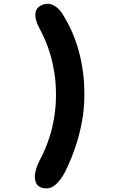

<svg xmlns="http://www.w3.org/2000/svg" viewBox="-20 -792 659 1041"><path d="M198.5 222.5Q183.5 216 176.2 201Q169 186 169 166.5Q169 146 176.2 122.8Q183.5 99.5 194.5 78.5Q209 52 224.5 16Q240 -20 253.5 -65.2Q267 -110.5 275.2 -164.2Q283.5 -218 283.5 -280Q283.5 -342 275 -396Q266.5 -450 253.2 -495Q240 -540 224.2 -576Q208.5 -612 194 -638.5Q171.5 -679.5 171.5 -710.5Q171.5 -747.5 202.5 -762.5Q220.5 -771.5 237 -771.5Q260 -771.5 281.2 -756.8Q302.5 -742 319 -716Q338 -687 358.5 -645.2Q379 -603.5 397 -549Q415 -494.5 426.2 -427.2Q437.5 -360 437.5 -280Q437.5 -200 423.2 -126.5Q409 -53 388.2 6.8Q367.5 66.5 348.5 107.5Q329.5 148.5 319.5 163.5Q299.5 194 278.2 211.8Q257 229.5 231.5 229.5Q224 229.5 215.8 228Q207.5 226.5 198.5 222.5Z"/></svg>

Font: Sono Monospace
Style: Bold
Weight: 700
Designer: Tyler Finck
Foundry: Tyler Finck
Version: Version 2.112